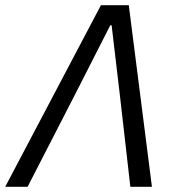

<svg xmlns="http://www.w3.org/2000/svg" viewBox="-47 -718 680 738"><path d="M341 -698H448L537 0H454L414 -350L382 -621H377L239 -350L59 0H-27Z"/></svg>

Font: IBM Plex Sans
Style: Italic
Weight: 400
Italic angle: -11.31°
Designer: Mike Abbink, Paul van der Laan, Pieter van Rosmalen
Foundry: Bold Monday
Version: Version 3.201